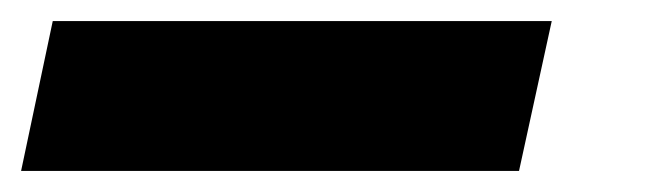

<svg xmlns="http://www.w3.org/2000/svg" viewBox="-86 -20 619 182"><path d="M-66 142 -36 0H437L406 142Z"/></svg>

Font: Kanit ExtraBold
Style: Italic
Weight: 800
Italic angle: -12°
Designer: Katatrad Team
Foundry: CadsonDemak
Version: Version 2.000; ttfautohint (v1.8.3)